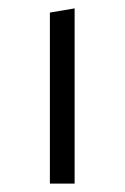

<svg xmlns="http://www.w3.org/2000/svg" viewBox="-20 -438 297 458"><path d="M99 -408 158 -418V0H99Z"/></svg>

Font: Isabella Sans
Style: Regular
Weight: 400
Designer: Original fonts by Christian Thalmann (Catharsis Fonts), Modifications by Cristiano Sobral
Version: Version 0.002;July 12, 2020;FontCreator 13.0.0.2655 64-bit; 